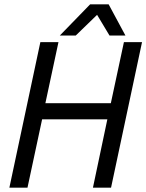

<svg xmlns="http://www.w3.org/2000/svg" viewBox="-20 -860 671 880"><path d="M472 -313H173L106 0H23L165 -667H248L188 -387H488L548 -667H631L489 0H406ZM254 -697 393 -840H478L555 -697H482L425 -792L327 -697Z"/></svg>

Font: Epunda Sans
Style: Italic
Weight: 400
Italic angle: -12.0243°
Designer: Simon Atzbach
Foundry: typofactur
Version: Version 2.204; ttfautohint (v1.8.4.7-5d5b)